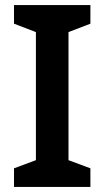

<svg xmlns="http://www.w3.org/2000/svg" viewBox="-20 -734 410 754"><path d="M335 0V-73L249 -105V-608L335 -641V-714H35V-641L121 -608V-105L35 -73V0Z"/></svg>

Font: Noto Sans Bengali SemiBold
Style: Regular
Weight: 600
Designer: Jelle Bosma - Monotype Design Team
Foundry: Monotype Imaging Inc.
Version: Version 2.003